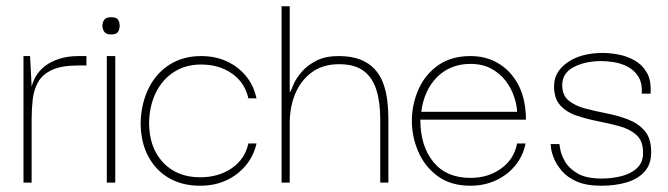

<svg xmlns="http://www.w3.org/2000/svg" viewBox="-20 -583 2134 613"><path d="M55 0V-404H76L82 -288L81 -202V0ZM81 -202 78 -289Q81 -315 92.5 -336Q104 -357 123.5 -372Q143 -387 170 -395.5Q197 -404 231 -404H256V-374H231Q177 -374 146.5 -360Q116 -346 102 -321.5Q88 -297 84.5 -266Q81 -235 81 -202Z M321 0V-404H348V0ZM335 -473Q319 -473 313 -481.5Q307 -490 307 -501Q307 -512 313 -520Q319 -528 335 -528Q352 -528 357 -520Q362 -512 362 -501Q362 -490 357 -481.5Q352 -473 335 -473Z M619 10Q562 10 519.5 -14.5Q477 -39 453 -84.5Q429 -130 429 -192Q431 -254 455 -302Q479 -350 522 -377Q565 -404 622 -404Q668 -404 704.5 -387Q741 -370 765.5 -340Q790 -310 799 -269H773Q762 -319 721 -348Q680 -377 622 -377Q573 -377 536 -353.5Q499 -330 478 -288Q457 -246 456 -191Q456 -112 500.5 -64.5Q545 -17 619 -17Q678 -17 720 -46Q762 -75 773 -125H799Q790 -85 764.5 -54.5Q739 -24 702 -7Q665 10 619 10Z M879 0V-563H905V-290H907Q910 -298 918.5 -316.5Q927 -335 944.5 -355Q962 -375 990.5 -389.5Q1019 -404 1061 -404Q1102 -404 1130 -393Q1158 -382 1176 -362.5Q1194 -343 1203.5 -317Q1213 -291 1216.5 -262Q1220 -233 1220 -202V0H1194V-202Q1194 -257 1181.5 -296.5Q1169 -336 1140.5 -357Q1112 -378 1063 -378Q1011 -378 976 -352.5Q941 -327 923 -284.5Q905 -242 905 -190V0Z M1482 10Q1419 10 1377 -21Q1335 -52 1314.5 -101Q1294 -150 1295 -202Q1296 -253 1317 -299.5Q1338 -346 1379.5 -375Q1421 -404 1482 -404Q1531 -404 1569 -382Q1607 -360 1630.5 -320Q1654 -280 1658 -226Q1659 -220 1659 -213.5Q1659 -207 1659 -201H1322Q1322 -117 1363.5 -66Q1405 -15 1482 -15Q1538 -15 1579.5 -44.5Q1621 -74 1631 -125H1658Q1650 -85 1625 -54.5Q1600 -24 1563 -7Q1526 10 1482 10ZM1325 -226H1631Q1630 -249 1621 -275.5Q1612 -302 1594 -325.5Q1576 -349 1548 -364Q1520 -379 1482 -379Q1448 -379 1421 -367.5Q1394 -356 1374 -335.5Q1354 -315 1341.5 -287Q1329 -259 1325 -226Z M1900 10Q1852 10 1821.5 -3.5Q1791 -17 1774 -37Q1757 -57 1749 -76.5Q1741 -96 1739.5 -109.5Q1738 -123 1738 -123H1766Q1766 -122 1769 -105Q1772 -88 1784.5 -66.5Q1797 -45 1824.5 -29Q1852 -13 1901 -13Q1935 -13 1965.5 -21Q1996 -29 2015 -47.5Q2034 -66 2033 -97Q2033 -133 2012 -152Q1991 -171 1958 -180Q1925 -189 1889 -196Q1853 -203 1820.5 -214Q1788 -225 1768 -247.5Q1748 -270 1749 -311Q1750 -355 1793 -384.5Q1836 -414 1905 -414Q1927 -414 1954 -409Q1981 -404 2005.5 -390.5Q2030 -377 2045 -351.5Q2060 -326 2057 -284H2029Q2031 -318 2018 -338.5Q2005 -359 1984 -370Q1963 -381 1940 -384.5Q1917 -388 1899 -388Q1849 -388 1812 -369Q1775 -350 1775 -311Q1775 -279 1795.5 -262Q1816 -245 1848.5 -236.5Q1881 -228 1917 -221Q1953 -214 1985.5 -201.5Q2018 -189 2038.5 -165Q2059 -141 2059 -97Q2059 -58 2037.5 -34.5Q2016 -11 1980 -0.5Q1944 10 1900 10Z"/></svg>

Font: Darker Grotesque Light
Style: Regular
Weight: 300
Designer: Gabriel Lam
Foundry: TypeRant
Version: Version 1.000;gftools[0.9.28]